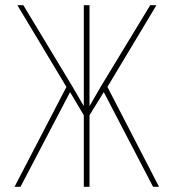

<svg xmlns="http://www.w3.org/2000/svg" viewBox="-20 -720 670 740"><path d="M570 0 380 -365 325 -276V0H303V-276L250 -365L59 0H36L236 -385L47 -700H70L260 -385L303 -311V-700H325V-311L369 -387L559 -700H583L394 -385L593 0Z"/></svg>

Font: Bebas Neue Light
Style: Regular
Weight: 300
Designer: Ryoichi Tsunekawa
Foundry: Ryoichi Tsunekawa
Version: Version 001.003; ttfautohint (v1.5.65-e2d9)